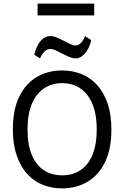

<svg xmlns="http://www.w3.org/2000/svg" viewBox="-20 -1028 686 1060"><path d="M323 12Q267.5 12 218.5 -6.8Q169.5 -25.5 131.8 -65.8Q94 -106 72 -170.5Q51 -231.5 51 -313Q51 -422.5 86.5 -494.8Q122 -567 183.5 -603Q245 -639 323 -639Q379 -639 428 -620Q477 -601 514.5 -560.5Q552 -520 574.5 -456Q595 -395 595 -313Q595 -204 559.5 -132Q524 -60 462.5 -24Q401 12 323 12ZM323 -60Q411.5 -60 462.8 -124.5Q514 -189 514 -314Q514 -435.5 463 -502.2Q412 -569 323 -569Q267 -569 224 -540.8Q181 -512.5 156.5 -455.8Q132 -399 132 -313Q132 -229.5 155.5 -173.2Q179 -117 221.8 -88.5Q264.5 -60 323 -60ZM399 -705.5Q383.5 -705.5 367 -712Q350.5 -718.5 318 -734.5Q292.5 -748.5 280.8 -753Q269 -757.5 258 -757.5Q224 -757.5 201 -705.5L169 -726Q182 -778 205.5 -803.5Q229 -829 258 -829Q270.5 -829 285.5 -824Q300.5 -819 332.5 -802.5Q371.5 -782 382 -779Q389 -777 397 -777Q411.5 -777 425.2 -789.5Q439 -802 450 -829L484 -806Q472 -757.5 448 -731.5Q424 -705.5 399 -705.5ZM500 -943H187.5V-1008H500Z"/></svg>

Font: Betina Sans
Style: Regular
Weight: 400
Designer: Jonathan Pinhorn (font) & Cristiano Sobral (main changes)
Version: Version 2.001;April 28, 2021;FontCreator 13.0.0.2655 32-bit;